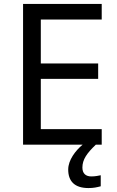

<svg xmlns="http://www.w3.org/2000/svg" viewBox="-20 -734 596 974"><path d="M398 116C398 75 421 43 466 0H496V-79H187V-334H478V-412H187V-635H496V-714H97V0H399C363 30 326 78 326 126C326 185 358 220 429 220C455 220 472 216 491 211V155C480 157 465 161 443 161C415 161 398 146 398 116Z"/></svg>

Font: Noto Sans Hebrew Droid Medium
Style: Regular
Weight: 500
Designer: Monotype Design Team
Foundry: Monotype Imaging Inc.
Version: Version 1.100